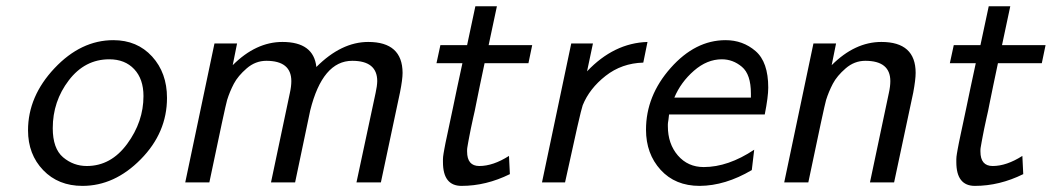

<svg xmlns="http://www.w3.org/2000/svg" viewBox="-20 -591 3407 622"><path d="M70.8 -168.9Q70.8 -278.8 156.5 -369.9Q242.2 -460.9 347.2 -460.9Q424.3 -460.9 472.7 -408Q521 -355 521 -273.9Q521 -161.1 436 -75Q351.1 11.2 247.1 11.2Q168.9 11.2 119.9 -39.8Q70.8 -90.8 70.8 -168.9ZM150.9 -175.8Q150.9 -109.9 184.3 -81.5Q217.8 -53.2 261.2 -53.2Q339.4 -53.2 392.1 -125Q444.8 -196.8 444.8 -279.8Q444.8 -335 414.8 -366.9Q384.8 -398.9 334 -398.9Q254.9 -398.9 202.9 -330.8Q150.9 -262.7 150.9 -175.8Z M580.1 0 674.8 -450.2H748L733.9 -379.9Q809.1 -455.1 895 -455.1Q996.1 -455.1 1004.9 -374Q1085.9 -455.1 1172.9 -455.1Q1283.7 -455.1 1284.2 -355Q1284.2 -334 1275.9 -292L1213.9 0H1134.8L1196.8 -290Q1201.7 -312 1202.1 -328.1Q1202.1 -394 1121.1 -394Q1024.9 -394 984.9 -232.9L936 0H857.9L918.9 -289.1Q923.8 -311 923.8 -328.1Q923.8 -394 842.8 -394Q807.6 -394 779.3 -369.6Q751 -345.2 737.5 -319.6Q724.1 -293.9 715.8 -267.1Q710 -248 658.2 0Z M1394 -386.2 1406.7 -444.8H1493.2L1520 -570.8H1589.8L1563 -444.8H1704.1L1691.9 -386.2H1549.8Q1542 -348.1 1534.4 -313Q1526.9 -277.8 1522.5 -254.4Q1518.1 -231 1512.9 -209.5Q1507.8 -188 1505.4 -174.6Q1502.9 -161.1 1500.5 -149.7Q1498 -138.2 1497.1 -131.6Q1496.1 -125 1495.1 -120.1Q1494.1 -115.2 1493.7 -111.6Q1493.2 -107.9 1493.2 -106Q1493.2 -104 1493.2 -100.1Q1493.2 -53.2 1532.7 -53.2Q1577.6 -53.2 1628.9 -85.9L1631.8 -26.9Q1554.7 11.2 1475.1 11.2Q1415 11.2 1415 -65.9Q1415 -71.8 1415 -75.4Q1415 -79.1 1415.5 -83.5Q1416 -87.9 1417 -94Q1418 -100.1 1419.4 -107.7Q1420.9 -115.2 1423.3 -128.2Q1425.8 -141.1 1429 -155Q1432.1 -168.9 1437 -192.9Q1441.9 -216.8 1447.5 -242.4Q1453.1 -268.1 1460.9 -306.6Q1468.8 -345.2 1478 -386.2Z M1735.8 0 1830.6 -450.2H1900.9L1881.8 -359.9Q1968.8 -451.7 2077.6 -455.1L2064 -388.2Q1994.1 -386.2 1941.9 -345.2Q1889.6 -304.2 1867.7 -250Q1860.8 -231.9 1810.5 0Z M2072.8 -170.9Q2072.8 -280.8 2152.6 -370.8Q2232.4 -460.9 2330.6 -460.9Q2386.7 -460.9 2427.7 -425.5Q2468.8 -390.1 2468.8 -307.1Q2468.8 -277.3 2457.5 -220.2H2147.5Q2146.5 -210.4 2145.5 -203.1Q2144.5 -195.8 2144 -193.4Q2143.6 -190.9 2143.6 -188.5Q2143.6 -186 2143.6 -182.1Q2143.6 -125 2176 -87.4Q2208.5 -49.8 2259.8 -49.8Q2338.9 -49.8 2423.3 -106L2415.5 -40Q2329.6 10.7 2246.6 11.2Q2167.5 11.2 2120.1 -40.8Q2072.8 -92.8 2072.8 -170.9ZM2164.6 -274.9H2412.6V-288.1Q2412.6 -350.1 2383.5 -374.5Q2354.5 -398.9 2318.4 -398.9Q2270.5 -398.9 2228 -361.8Q2185.5 -324.7 2164.6 -274.9Z M2520.5 0 2615.2 -450.2H2688.5L2674.3 -379.9Q2749.5 -455.1 2835.4 -455.1Q2946.3 -455.1 2946.3 -355Q2946.3 -333 2938.5 -291L2876.5 0H2798.3L2859.4 -289.1Q2864.3 -311 2864.3 -328.1Q2864.3 -394 2783.2 -394Q2748 -394 2719.7 -369.6Q2691.4 -345.2 2678 -319.6Q2664.6 -293.9 2656.2 -267.1Q2650.4 -248 2598.6 0Z M3057.1 -386.2 3069.8 -444.8H3156.2L3183.1 -570.8H3252.9L3226.1 -444.8H3367.2L3355 -386.2H3212.9Q3205.1 -348.1 3197.5 -313Q3189.9 -277.8 3185.5 -254.4Q3181.2 -231 3176 -209.5Q3170.9 -188 3168.5 -174.6Q3166 -161.1 3163.6 -149.7Q3161.1 -138.2 3160.2 -131.6Q3159.2 -125 3158.2 -120.1Q3157.2 -115.2 3156.7 -111.6Q3156.2 -107.9 3156.2 -106Q3156.2 -104 3156.2 -100.1Q3156.2 -53.2 3195.8 -53.2Q3240.7 -53.2 3292 -85.9L3294.9 -26.9Q3217.8 11.2 3138.2 11.2Q3078.1 11.2 3078.1 -65.9Q3078.1 -71.8 3078.1 -75.4Q3078.1 -79.1 3078.6 -83.5Q3079.1 -87.9 3080.1 -94Q3081.1 -100.1 3082.5 -107.7Q3084 -115.2 3086.4 -128.2Q3088.9 -141.1 3092 -155Q3095.2 -168.9 3100.1 -192.9Q3105 -216.8 3110.6 -242.4Q3116.2 -268.1 3124 -306.6Q3131.8 -345.2 3141.1 -386.2Z"/></svg>

Font: CMU Sans Serif
Style: Oblique
Weight: 500
Italic angle: -12°
Version: Version 0.7.0